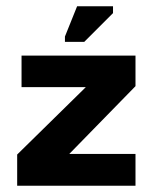

<svg xmlns="http://www.w3.org/2000/svg" viewBox="-20 -595 499 615"><path d="M414 0V-102H202L414 -319V-417H49V-316H255L35 -100V0ZM188 -461H250L342 -553V-575H227L188 -478Z"/></svg>

Font: OSH Darker Grotesque Black
Style: Regular
Weight: 900
Designer: Gabriel Lam
Foundry: TypeRant
Version: Version 1.000;Glyphs 3.1.1 (3148)